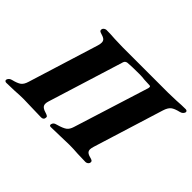

<svg xmlns="http://www.w3.org/2000/svg" viewBox="-174 -909 1167 1167"><g transform="rotate(45 409.0 -326.0)"><path d="M-46 -12Q-40 -29 -20 -34Q17 -43 33.5 -55Q50 -67 59 -97L200 -551Q205 -566 205 -580Q205 -595 195 -603Q185 -611 160 -618Q142 -623 148 -640Q150 -646 157.5 -650.5Q165 -655 171 -655Q208 -655 245 -652Q295 -650 313 -650H513H706Q724 -650 776 -652Q815 -655 852 -655Q859 -655 863 -650.5Q867 -646 865 -640Q859 -623 839 -618Q801 -609 785 -596Q769 -583 759 -551L618 -97Q613 -80 613 -71Q613 -56 623.5 -48Q634 -40 659 -34Q677 -29 671 -12Q669 -6 662 -1.5Q655 3 648 3Q629 3 579 1Q540 -2 506 -2L430 0Q372 2 349 2Q334 2 338 -13Q341 -22 346.5 -26.5Q352 -31 364 -34Q407 -46 423.5 -58.5Q440 -71 448 -98L601 -585Q602 -588 602 -594Q602 -602 593 -602Q574 -602 548 -604Q527 -607 501 -607Q438 -607 403 -604Q386 -602 381 -587L229 -98Q225 -86 225 -75Q225 -60 236 -51Q247 -42 275 -34Q282 -31 285 -28.5Q288 -26 288 -20Q288 -9 282 -3.5Q276 2 266 2Q243 2 187 0Q131 -2 113 -2Q79 -2 38 1Q-14 3 -33 3Q-40 3 -44 -1.5Q-48 -6 -46 -12Z"/></g></svg>

Font: EB Garamond ExtraBold
Style: Italic
Weight: 800
Italic angle: -17.2°
Designer: Georg Duffner and Octavio Pardo
Foundry: Georg Duffner
Version: Version 1.000